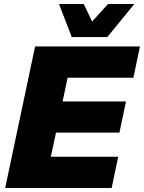

<svg xmlns="http://www.w3.org/2000/svg" viewBox="-20 -943 722 963"><path d="M6 0 156 -710H682L649 -553H319L294 -434H612L579 -278H261L235 -157H573L540 0ZM340 -757 276 -923H400L442 -835L522 -923H654L518 -757Z"/></svg>

Font: Geist Black
Style: Italic
Weight: 900
Italic angle: -12°
Designer: Basement.studio, Andrés Briganti, Mateo Zaragoza
Foundry: Basement.studio, Vercel, Andrés Briganti, Guido Ferreyra, Mateo Zaragoza
Version: Version 1.500; ttfautohint (v1.8.4.7-5d5b)